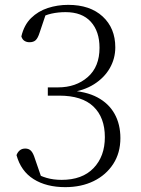

<svg xmlns="http://www.w3.org/2000/svg" viewBox="-20 -757 582 791"><path d="M249 14Q171 14 118.5 -19Q66 -52 48 -118Q53 -131 62 -138Q71 -145 84 -145Q99 -145 108 -135.5Q117 -126 124 -103L155 -13L119 -47Q145 -32 172.5 -24Q200 -16 234 -16Q319 -16 365.5 -64.5Q412 -113 412 -192Q412 -273 365 -318Q318 -363 224 -363H177V-397H219Q293 -397 341.5 -439.5Q390 -482 390 -560Q390 -628 354 -667.5Q318 -707 250 -707Q220 -707 192.5 -701Q165 -695 134 -678L172 -708L143 -622Q136 -600 127 -591.5Q118 -583 101 -583Q90 -583 81 -588.5Q72 -594 68 -607Q79 -654 108 -682.5Q137 -711 177 -724Q217 -737 261 -737Q351 -737 403 -689Q455 -641 455 -562Q455 -516 432.5 -476.5Q410 -437 367.5 -410Q325 -383 263 -375V-384Q334 -381 381 -356Q428 -331 452 -288Q476 -245 476 -188Q476 -127 446.5 -81.5Q417 -36 366 -11Q315 14 249 14Z"/></svg>

Font: Noto Serif HK ExtraLight
Style: Regular
Weight: 200
Designer: Ryoko NISHIZUKA 西塚涼子 (kana & ideographs); Frank Grießhammer (Latin, Greek & Cyrillic); Wenlong ZHANG 张文龙 (bopomofo); San
Foundry: Adobe
Version: Version 2.002-H1;hotconv 1.1.0;makeotfexe 2.6.0